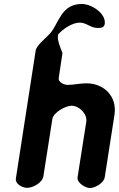

<svg xmlns="http://www.w3.org/2000/svg" viewBox="-20 -947 599 968"><path d="M393 -927C289 -927 278 -833 234 -780C222 -765 164 -719 160 -693L60 -47C56 -19 93 0 117 0C146 0 194 -25 199 -60L244 -347C249 -380 311 -414 341 -414C379 -414 421 -373 415 -333L371 -53C367 -25 411 1 433 1C458 1 503 -23 508 -53L557 -367C572 -461 504 -527 416 -527C383 -527 353 -519 321 -519C304 -519 273 -532 276 -553L295 -680C290 -693 268 -741 272 -767L273 -773C298 -802 345 -833 382 -833C416 -833 437 -806 472 -806C486 -806 505 -806 508 -826C516 -879 441 -927 393 -927Z"/></svg>

Font: Asimov Print
Style: Regular
Weight: 500
Designer: Google
Version: Version 2.000980: 2014